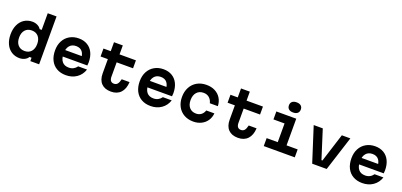

<svg xmlns="http://www.w3.org/2000/svg" viewBox="26 -2025 6699 3196"><g transform="rotate(20 3375.0 -427.0)"><path d="M41.7 -306.7Q41.7 -402.7 75.5 -475.8Q109.3 -548.8 171.4 -589Q233.5 -629.1 314.3 -629.1Q364.1 -629.1 406.1 -608.1Q448.1 -587.1 467.1 -553.1H503.7V-848H659.7V0H503.7V-60H467.1Q447.9 -26 406.1 -5Q364.3 16 314.3 16Q233.5 16 171.4 -24.3Q109.3 -64.6 75.5 -137.6Q41.7 -210.6 41.7 -306.7ZM514.3 -306.7Q514.3 -390.8 471.5 -439.6Q428.8 -488.3 354 -488.3Q279.2 -488.3 236.5 -439.4Q193.7 -390.5 193.7 -306.5Q193.7 -222.4 236.5 -173.6Q279.2 -124.8 354 -124.8Q428.8 -124.8 471.5 -173.7Q514.3 -222.6 514.3 -306.7Z M1333.7 -371.2 1285.5 -310.3Q1285.5 -400.7 1247.8 -448.5Q1210.1 -496.3 1136.7 -496.3Q1061.9 -496.3 1021.1 -446.7Q980.3 -397.1 980.3 -310.3Q980.3 -216.4 1020.8 -166.6Q1061.2 -116.9 1140.7 -116.9Q1185.8 -116.9 1221.8 -136Q1257.7 -155.1 1282.5 -190.6H1439Q1406.8 -92.7 1326.4 -37Q1246 18.6 1136.7 18.6Q1042.8 18.6 973.2 -21.2Q903.6 -61 866.3 -135.1Q829 -209.3 829 -310.3Q829 -405.9 867.6 -478.7Q906.2 -551.5 976.2 -591.6Q1046.1 -631.8 1136.7 -631.8Q1223.9 -631.8 1289 -593.1Q1354.1 -554.5 1389.2 -481.9Q1424.3 -409.2 1424.3 -310.9Q1424.3 -283.5 1420.3 -256.1H954.7V-371.2Z M1861 -613.1H2151.1V-472.3H1861V-219.7Q1861 -171.8 1880.4 -147Q1899.9 -122.2 1938.7 -122.2Q1977.8 -122.2 2000.2 -148.9Q2022.6 -175.6 2036.6 -236.3H2175.4Q2168.8 -113.3 2106.5 -47.4Q2044.2 18.6 1936 18.6Q1825 18.6 1765 -43.2Q1705 -105 1705 -219.7V-472.3H1576.1V-613.1H1705V-771.8H1861Z M2833.7 -371.2 2785.5 -310.3Q2785.5 -400.7 2747.8 -448.5Q2710.1 -496.3 2636.7 -496.3Q2561.9 -496.3 2521.1 -446.7Q2480.3 -397.1 2480.3 -310.3Q2480.3 -216.4 2520.8 -166.6Q2561.2 -116.9 2640.7 -116.9Q2685.8 -116.9 2721.8 -136Q2757.7 -155.1 2782.5 -190.6H2939Q2906.8 -92.7 2826.4 -37Q2746 18.6 2636.7 18.6Q2542.8 18.6 2473.2 -21.2Q2403.6 -61 2366.3 -135.1Q2329 -209.3 2329 -310.3Q2329 -405.9 2367.6 -478.7Q2406.2 -551.5 2476.2 -591.6Q2546.1 -631.8 2636.7 -631.8Q2723.9 -631.8 2789 -593.1Q2854.1 -554.5 2889.2 -481.9Q2924.3 -409.2 2924.3 -310.9Q2924.3 -283.5 2920.3 -256.1H2454.7V-371.2Z M3079.6 -303.6Q3079.6 -401.2 3119.4 -475.5Q3159.2 -549.8 3231.2 -590.8Q3303.1 -631.8 3398.3 -631.8Q3484.3 -631.8 3549.9 -598.1Q3615.5 -564.4 3653.1 -503.5Q3690.7 -442.7 3693.7 -362.7H3551.3Q3537.3 -422.5 3496.9 -456.7Q3456.5 -491 3397 -491Q3320.1 -491 3275.9 -440.9Q3231.7 -390.7 3231.7 -303.6Q3231.7 -219.1 3275.1 -170.6Q3318.4 -122.2 3393.6 -122.2Q3445.2 -122.2 3482.9 -150.7Q3520.6 -179.3 3536.6 -229.8H3680.3Q3673.9 -156.1 3635.5 -99.7Q3597.1 -43.3 3534.3 -12.3Q3471.5 18.6 3393.8 18.6Q3299.9 18.6 3228.7 -21.7Q3157.5 -62 3118.6 -135Q3079.6 -208 3079.6 -303.6Z M4111 -613.1H4401.1V-472.3H4111V-219.7Q4111 -171.8 4130.4 -147Q4149.9 -122.2 4188.7 -122.2Q4227.8 -122.2 4250.2 -148.9Q4272.6 -175.6 4286.6 -236.3H4425.4Q4418.8 -113.3 4356.5 -47.4Q4294.2 18.6 4186 18.6Q4075 18.6 4015 -43.2Q3955 -105 3955 -219.7V-472.3H3826.1V-613.1H3955V-771.8H4111Z M4991.3 -613.1V-140.8H5188V0H4638.6V-140.8H4835.3V-472.3H4638.6V-613.1ZM4800.2 -781.8Q4800.2 -824.4 4827.6 -848Q4855.1 -871.7 4905.3 -871.7Q4955.5 -871.7 4982.9 -848Q5010.4 -824.4 5010.4 -781.8Q5010.4 -739.2 4982.9 -715.6Q4955.5 -692 4905.3 -692Q4855.1 -692 4827.6 -715.6Q4800.2 -739.2 4800.2 -781.8Z M5300.3 -613.1H5461L5621.4 -108.2H5638.6L5798.6 -613.1H5949.7L5753.4 0H5496.6Z M6583.7 -371.2 6535.5 -310.3Q6535.5 -400.7 6497.8 -448.5Q6460.1 -496.3 6386.7 -496.3Q6311.9 -496.3 6271.1 -446.7Q6230.3 -397.1 6230.3 -310.3Q6230.3 -216.4 6270.8 -166.6Q6311.2 -116.9 6390.7 -116.9Q6435.8 -116.9 6471.8 -136Q6507.7 -155.1 6532.5 -190.6H6689Q6656.8 -92.7 6576.4 -37Q6496 18.6 6386.7 18.6Q6292.8 18.6 6223.2 -21.2Q6153.6 -61 6116.3 -135.1Q6079 -209.3 6079 -310.3Q6079 -405.9 6117.6 -478.7Q6156.2 -551.5 6226.2 -591.6Q6296.1 -631.8 6386.7 -631.8Q6473.9 -631.8 6539 -593.1Q6604.1 -554.5 6639.2 -481.9Q6674.3 -409.2 6674.3 -310.9Q6674.3 -283.5 6670.3 -256.1H6204.7V-371.2Z"/></g></svg>

Font: Martian Mono VF sWd Rg
Style: Regular
Weight: 400
Width: 6
Monospace: yes
Designer: Roman Shamin
Foundry: Evil Martians
Version: Version 1.100